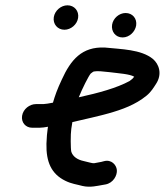

<svg xmlns="http://www.w3.org/2000/svg" viewBox="-20 -679 621 723"><path d="M402.1 -586C398.2 -560.8 414.6 -538 441.6 -538C467.6 -538 489 -560 492.7 -583C496.7 -609 479 -630 453 -630C428.7 -630 406 -610.3 402.1 -586ZM182.6 -614.5C178.5 -588.5 196.7 -567 222.6 -567C247.3 -567 270.3 -586.9 274.1 -611.5C278.2 -637.5 260.1 -659 234.1 -659C209.5 -659 186.5 -639.1 182.6 -614.5ZM276.6 -312.6C289.5 -345.1 313.9 -393.3 321.5 -401.9C326 -405.8 331.4 -409.2 333 -409.8C348.7 -412.7 367.5 -409.7 393.2 -407.2C429.4 -402.4 468.3 -400.5 485.4 -390.1C480.6 -383.7 477.5 -380.5 467.8 -373.8C419.4 -347.6 351.8 -329.1 276.6 -312.6ZM101.1 -198H129.1C138.4 -198 148.3 -199.6 160.7 -201.7L159.5 -194C157.3 -180.1 155.9 -162.4 154.9 -137.9C153.3 -68.5 173.8 -23.9 225.8 1.7C249.6 13.5 268.5 15.1 290.7 21.3C320.1 28.1 347.7 20.5 365.5 17.6L377 15.6C406.4 10.4 422 -18.5 420 -39.1C418.2 -58.2 399.5 -79.4 371.8 -72.1L361.4 -69.4C354.3 -68.1 345.1 -66.4 335.2 -64.5C327.9 -63.1 314.7 -68.5 295.3 -72.5C271.9 -77.4 254.5 -89.2 248.6 -107.3C245.8 -117.7 245.3 -173.4 248.5 -194L252.5 -219.2C292.4 -228.2 363.5 -244.6 388.9 -252.1C440.3 -266.6 490.2 -284.7 531.8 -318.8C549.5 -333.3 558.9 -349.9 567.4 -362.8C592 -400.2 578.9 -437.4 555.7 -457.1C511.1 -493.4 435.6 -493.5 376.2 -499.9C375.9 -499.9 375.2 -500 374.7 -500C288.3 -503.9 246.4 -453.6 212.7 -379.3C195.3 -342.4 187.3 -319.5 179.4 -292.4C166.8 -289.8 148.7 -287 143.1 -287H115.1C92.1 -287 67.3 -269 63.2 -243C59.3 -218.2 76.3 -198 101.1 -198Z"/></svg>

Font: Just Breathe
Style: BdObl3
Weight: 400
Foundry: Cannot Into Space Fonts
Version: Version 0.72